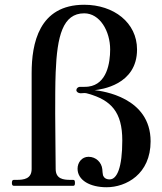

<svg xmlns="http://www.w3.org/2000/svg" viewBox="-20 -781 683 807"><path d="M428 6C510 6 613 -49 613 -187C613 -372 411 -398 378 -402C403 -405 556 -423 556 -573C556 -686 458 -761 334 -761C143 -761 113 -597 113 -474V-71C113 -29 80 -25 50 -25H38C32 -25 30 -20 30 -12C30 -5 32 0 38 0H288C294 0 295 -5 295 -12C295 -20 294 -25 288 -25H276C246 -25 214 -29 214 -71C214 -136 212 -221 212 -304C212 -364 212 -426 214 -477C220 -630 244 -725 334 -725C400 -725 443 -650 443 -573C443 -516 429 -427 352 -417C345 -416 339 -416 334 -416H317C307 -416 301 -409 301 -402C301 -395 309 -389 319 -389C326 -389 330 -390 335 -390C340 -390 345 -389 351 -387C447 -360 494 -310 494 -191C494 -77 472 -27 441 -27C425 -27 417 -34 413 -44C411 -52 411 -60 410 -70C407 -98 384 -122 352 -122C324 -122 306 -98 306 -72C306 -23 359 6 428 6Z"/></svg>

Font: Shippori Mincho OTF SemiBold
Style: Regular
Weight: 600
Designer: FONTDASU
Foundry: FONTDASU / Google Inc. / but / Adobe
Version: Version 3.300;hotconv 1.0.109;makeotfexe 2.5.65596